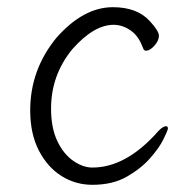

<svg xmlns="http://www.w3.org/2000/svg" viewBox="-20 -501 540 534"><path d="M237 13Q190 13 151 -11.5Q112 -36 88 -82.5Q64 -129 64 -194Q64 -307 137 -396Q212 -481 294 -481Q361 -481 396 -443Q422 -415 422 -401.5Q422 -388 409.5 -374Q397 -360 386 -360Q380 -360 378 -367Q367 -397 349 -412Q324 -432 296 -432Q241 -432 181 -364Q122 -292 122 -199Q122 -145 139.5 -108.5Q157 -72 184 -53.5Q211 -35 237 -35Q331 -35 420 -136Q433 -150 442 -150Q447 -150 447 -143Q446 -137 434.5 -113.5Q423 -90 397.5 -61Q372 -32 332.5 -9.5Q293 13 237 13Z"/></svg>

Font: Moon Stars Kai HW Light
Style: Regular
Weight: 300
Designer: GuiWonder
Version: Version 1.101